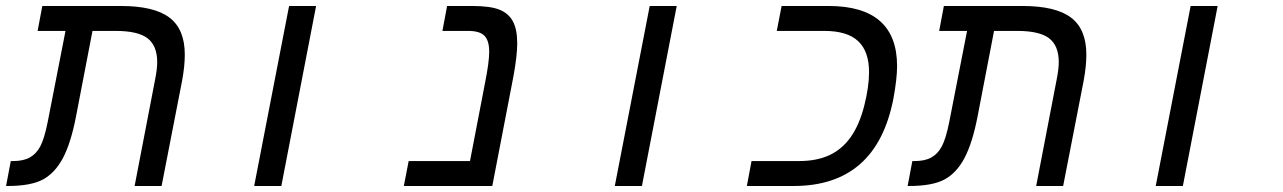

<svg xmlns="http://www.w3.org/2000/svg" viewBox="-51 -619 4271 639"><path d="M167 -516.1H74.2L89.8 -599.1H351.1Q461.9 -599.1 512.9 -560.5Q564 -522 564 -437Q564 -398.4 555.2 -351.1L486.8 0H397L464.8 -352.1Q472.2 -388.7 472.2 -412.1Q472.2 -466.8 440.2 -491.5Q408.2 -516.1 334 -516.1H256.8L202.1 -231.9Q185.1 -143.6 158.7 -93.5Q132.3 -43.5 92 -21.7Q51.8 0 -25.9 0H-30.8L-15.1 -83H-6.8Q26.9 -83 48.3 -95Q69.8 -106.9 83.3 -132.3Q96.7 -157.7 107.9 -213.9Z M911.1 -599.1H1001L885.3 0H794.9Z M1587.4 0H1293L1309.1 -83H1513.2L1563 -341.8Q1577.1 -411.6 1577.1 -446.8Q1577.1 -483.9 1561.3 -500Q1545.4 -516.1 1507.3 -516.1H1421.4L1437 -599.1H1520Q1580.6 -599.1 1611.1 -586.9Q1641.6 -574.7 1656 -547.9Q1670.4 -521 1670.4 -475.1Q1670.4 -434.6 1658.2 -367.2Z M2111.3 -599.1H2201.2L2085.4 0H1995.1Z M2550.3 -599.1H2706.5Q2934.6 -599.1 2934.6 -398.9Q2934.6 -357.4 2922.4 -291Q2866.2 0 2590.3 0H2434.6L2450.2 -83H2608.4Q2667 -83 2709.2 -102.5Q2751.5 -122.1 2780.3 -162.8Q2809.1 -203.6 2825.2 -266.6Q2841.3 -329.6 2841.3 -378.9Q2841.3 -447.8 2805.2 -481.9Q2769 -516.1 2692.4 -516.1H2534.2Z M3167.5 -516.1H3074.7L3090.3 -599.1H3351.6Q3462.4 -599.1 3513.4 -560.5Q3564.5 -522 3564.5 -437Q3564.5 -398.4 3555.7 -351.1L3487.3 0H3397.5L3465.3 -352.1Q3472.7 -388.7 3472.7 -412.1Q3472.7 -466.8 3440.7 -491.5Q3408.7 -516.1 3334.5 -516.1H3257.3L3202.6 -231.9Q3185.5 -143.6 3159.2 -93.5Q3132.8 -43.5 3092.5 -21.7Q3052.2 0 2974.6 0H2969.7L2985.4 -83H2993.7Q3027.3 -83 3048.8 -95Q3070.3 -106.9 3083.7 -132.3Q3097.2 -157.7 3108.4 -213.9Z M3911.6 -599.1H4001.5L3885.7 0H3795.4Z"/></svg>

Font: Cousine
Style: Italic
Weight: 400
Italic angle: -12°
Monospace: yes
Designer: Steve Matteson
Foundry: Monotype Imaging Inc.
Version: Version 1.21